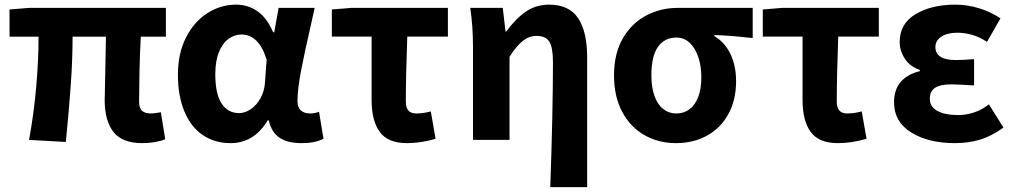

<svg xmlns="http://www.w3.org/2000/svg" viewBox="-20 -596 4318 818"><path d="M426 -170.2 428.2 -275.6 431.4 -439.8H289.2Q289.2 -344.4 281.6 -234.9Q274 -125.4 260.4 8.8L103.8 0Q124.2 -110.6 134.2 -224.6Q144.2 -338.6 144.2 -439.8H20.6V-555.6L104.4 -562.4H686.8V-439.8H580Q575.8 -372.8 574.2 -289.2Q572.6 -205.6 572.6 -164.2Q572.6 -135.4 585.1 -124Q597.6 -112.6 623.6 -112.6Q637.4 -112.6 665.2 -117.8L684 -2.8Q666.6 4.6 640.8 9.2Q615 13.8 586.4 13.8Q500.6 13.8 463.3 -33.9Q426 -81.6 426 -170.2Z M738 -277.6Q738 -368.4 772.4 -436.1Q806.8 -503.8 863.5 -540Q920.2 -576.2 986.4 -576.2Q1037 -576.2 1077.6 -547.5Q1118.2 -518.8 1143.8 -458.4H1148.4L1167 -562.4H1320.6L1306.8 -500Q1277.8 -374 1262.6 -294.5Q1247.4 -215 1247.4 -165.6Q1247.4 -138 1262 -125.3Q1276.6 -112.6 1302 -112.6Q1321.2 -112.6 1339.2 -119.8L1358.2 -4.8Q1323 13.8 1264.6 13.8Q1205.8 13.8 1171.3 -9Q1136.8 -31.8 1125.2 -83H1120.4Q1062.6 13.8 961.8 13.8Q894.6 13.8 843.8 -20.7Q793 -55.2 765.5 -121.4Q738 -187.6 738 -277.6ZM1108.8 -243.8 1116 -342.4Q1098.2 -397.6 1071.5 -423.3Q1044.8 -449 1009 -449Q979.8 -449 954 -430.6Q928.2 -412.2 912.7 -373.9Q897.2 -335.6 897.2 -279.2Q897.2 -197 923.7 -155.6Q950.2 -114.2 998.4 -114.2Q1024.6 -114.2 1049.5 -131.6Q1074.4 -149 1090.5 -178.7Q1106.6 -208.4 1108.8 -243.8Z M1563.2 -170.2V-440.2H1393.8V-555.6L1476.8 -562.4H1888.2V-440.2H1715.2Q1709 -269.4 1709 -164.2Q1709 -136.2 1720.4 -124.4Q1731.8 -112.6 1753.4 -112.6Q1783.8 -112.6 1815.4 -121.4L1835.8 -4.8Q1774.2 13.8 1713.4 13.8Q1632.8 13.8 1598 -33.8Q1563.2 -81.4 1563.2 -170.2Z M2335.8 -330.6Q2335.8 -394.2 2320.4 -418.6Q2305 -443 2266 -443Q2234.4 -443 2208 -422.4Q2181.6 -401.8 2150.8 -354.4V0H1995.2V-392.6Q1995.2 -485.8 1983.4 -562.4H2122L2133.8 -461.6H2136.8Q2178.2 -518 2221.2 -547.1Q2264.2 -576.2 2319.6 -576.2Q2404.8 -576.2 2443.2 -518.3Q2481.6 -460.4 2481.6 -350V201.4H2324.4Q2335.8 -120.8 2335.8 -330.6Z M2596 -274.6Q2596 -368 2633.7 -432.8Q2671.4 -497.6 2733.1 -530Q2794.8 -562.4 2867 -562.4H3186.8V-434L3167.8 -435.8Q3084.8 -445 3023.8 -446.6V-441.8Q3067.4 -416.4 3091.7 -366.5Q3116 -316.6 3116 -250.2Q3116 -169.6 3083.1 -109.9Q3050.2 -50.2 2992.2 -18.2Q2934.2 13.8 2859.8 13.8Q2786.2 13.8 2726.3 -19.9Q2666.4 -53.6 2631.2 -118.8Q2596 -184 2596 -274.6ZM2968 -266.2Q2968 -313.4 2955.3 -351.9Q2942.6 -390.4 2918.8 -413.2Q2895 -436 2861.8 -436Q2811.6 -436 2783.4 -396.7Q2755.2 -357.4 2755.2 -274.6Q2755.2 -224 2768.3 -187.3Q2781.4 -150.6 2805.5 -131.6Q2829.6 -112.6 2861.4 -112.6Q2894 -112.6 2917.9 -130.7Q2941.8 -148.8 2954.9 -183.4Q2968 -218 2968 -266.2Z M3399.2 -170.2V-440.2H3229.8V-555.6L3312.8 -562.4H3724.2V-440.2H3551.2Q3545 -269.4 3545 -164.2Q3545 -136.2 3556.4 -124.4Q3567.8 -112.6 3589.4 -112.6Q3619.8 -112.6 3651.4 -121.4L3671.8 -4.8Q3610.2 13.8 3549.4 13.8Q3468.8 13.8 3434 -33.8Q3399.2 -81.4 3399.2 -170.2Z M3789 -159.6Q3789 -214.6 3817.8 -247.4Q3846.6 -280.2 3899 -293V-298Q3858 -311.4 3835.5 -345.2Q3813 -379 3813 -416.8Q3813 -495.2 3880.8 -535.7Q3948.6 -576.2 4050.4 -576.2Q4100.6 -576.2 4150.5 -561.1Q4200.4 -546 4242.4 -517.8L4185 -417.4Q4156.6 -437 4124.1 -446.8Q4091.6 -456.6 4058.4 -456.6Q4016.8 -456.6 3991 -440.1Q3965.2 -423.6 3965.2 -395.4Q3965.2 -368.2 3986.9 -354.2Q4008.6 -340.2 4052.4 -340.2Q4080.6 -340.2 4130 -344V-232Q4055.2 -236.6 4034.8 -236.6Q3986.4 -236.6 3963.9 -222Q3941.4 -207.4 3941.4 -175Q3941.4 -141.6 3973.1 -123.7Q4004.8 -105.8 4063.4 -105.8Q4094.8 -105.8 4128.5 -116.5Q4162.2 -127.2 4193.2 -151.4L4255.2 -52.6Q4204.2 -15.6 4155 -0.9Q4105.8 13.8 4047.8 13.8Q3935.2 13.8 3862.1 -31.7Q3789 -77.2 3789 -159.6Z"/></svg>

Font: 寒蝉端黑体 Light
Style: Regular
Weight: 300
Designer: ChillDuanSans {Warren2060}; 
Source Han Sans {Ryoko NISHIZUKA 西塚涼子 (kana, bopomofo & ideographs); Paul D. Hunt (Latin, G
Foundry: ChillType&Adobe
Version: Version 1.300;Glyphs 3.3 (3306)